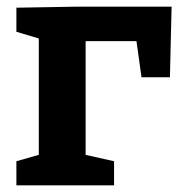

<svg xmlns="http://www.w3.org/2000/svg" viewBox="-20 -554 548 574"><path d="M493 -534 488 -323H403L388 -431H236V-91L321 -72V0H29V-72L96 -91V-439L29 -459V-531L205 -534Z"/></svg>

Font: Bitter
Style: Bold
Weight: 700
Designer: Sol Matas, and Bitter project Authors
Foundry: Sol Matas
Version: Version 2.001